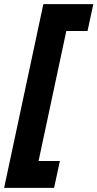

<svg xmlns="http://www.w3.org/2000/svg" viewBox="-49 -790 472 930"><path d="M-29 120 161 -770H300L110 120ZM19 120 47 -10H241L213 120ZM181 -640 209 -770H403L375 -640Z"/></svg>

Font: Radio Canada Big
Style: Bold Italic
Weight: 700
Italic angle: -12°
Designer: Étienne Aubert Bonn
Foundry: Coppers and Brasses
Version: Version 1.001